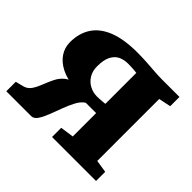

<svg xmlns="http://www.w3.org/2000/svg" viewBox="-135 -728 895 895"><g transform="rotate(45 313.0 -280.0)"><path d="M1 0V-62.5L39.5 -72Q63 -78 76 -97.5Q89 -117 98.8 -142.8Q108.5 -168.5 120.8 -193.2Q133 -218 154.2 -235Q175.5 -252 212 -253.5L213 -237Q162 -241 125.2 -259.2Q88.5 -277.5 68.8 -306.5Q49 -335.5 49 -371.5Q49 -430.5 76.5 -472.8Q104 -515 160.8 -537.5Q217.5 -560 305 -560Q338 -560 368.5 -558Q399 -556 426 -554Q453 -552 473.5 -552H590.5V-491L530.5 -478.5V-70L592.5 -60.5V0H302.5V-60.5L369 -70V-224H301Q282 -212.5 268 -186.5Q254 -160.5 242.2 -128.8Q230.5 -97 219.2 -67.8Q208 -38.5 195 -19.2Q182 0 165 0ZM316 -281.5Q324.5 -281.5 334.2 -282Q344 -282.5 353.2 -283.5Q362.5 -284.5 369 -285V-489Q361.5 -490 352.5 -490.8Q343.5 -491.5 333 -492Q322.5 -492.5 311.5 -492.5Q286 -492.5 265 -483Q244 -473.5 231 -449.2Q218 -425 218 -381.5Q218 -350.5 231.8 -328Q245.5 -305.5 268.2 -293.5Q291 -281.5 316 -281.5Z"/></g></svg>

Font: Merriweather 28pt Black
Style: Regular
Weight: 900
Version: Version 2.100